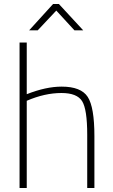

<svg xmlns="http://www.w3.org/2000/svg" viewBox="-20 -942 566 962"><path d="M453 0H417V-267Q417 -394 391.5 -435Q366 -476 288 -476Q204 -476 114 -437V0H78V-729H114V-470Q210 -508 289 -508Q386 -508 419.5 -456.5Q453 -405 453 -260ZM397 -790H353L262 -889L169 -790H126L246 -922H275Z"/></svg>

Font: Storia Sans Thin
Style: Regular
Weight: 100
Designer: Accademia di Belle Arti di Urbino and others
Foundry: Accademia di Belle Arti di Urbino and others.
Version: Version 60.001;May 25, 2020;FontCreator 12.0.0.2522 64-bit